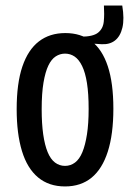

<svg xmlns="http://www.w3.org/2000/svg" viewBox="-20 -659 475 691"><path d="M344 -500 269 -505 271 -527Q315 -527 333 -541.5Q351 -556 353.5 -581.5Q356 -607 354 -639H420Q428 -591 420.5 -559.5Q413 -528 393.5 -513Q374 -498 344 -500ZM214 12Q156 12 117 -20.5Q78 -53 59 -115.5Q40 -178 40 -266Q40 -359 60.5 -419.5Q81 -480 120 -510Q159 -540 215 -540Q271 -540 309.5 -510.5Q348 -481 368 -420.5Q388 -360 388 -268Q388 -176 368 -113.5Q348 -51 309.5 -19.5Q271 12 214 12ZM214 -62Q234 -62 250 -74Q266 -86 276.5 -111.5Q287 -137 293 -175.5Q299 -214 299 -267Q299 -322 293 -360Q287 -398 275.5 -421.5Q264 -445 248.5 -455.5Q233 -466 214 -466Q196 -466 180.5 -456Q165 -446 154 -423Q143 -400 136.5 -361.5Q130 -323 130 -266Q130 -214 135.5 -175.5Q141 -137 151.5 -111.5Q162 -86 178 -74Q194 -62 214 -62Z"/></svg>

Font: Bricolage Grotesque Condensed
Style: Regular
Weight: 400
Width: 3
Designer: Mathieu Triay
Foundry: Atelier Triay
Version: Version 1.000;gftools[0.9.30]